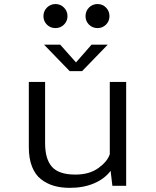

<svg xmlns="http://www.w3.org/2000/svg" viewBox="-20 -896 750 926"><path d="M247.5 -760.5Q223 -760.5 206.2 -777.2Q189.5 -794 189.5 -818Q189.5 -842.5 206.5 -859.5Q223.5 -876.5 247.5 -876.5Q271.5 -876.5 288.5 -859.5Q305.5 -842.5 305.5 -818Q305.5 -794 288.5 -777.2Q271.5 -760.5 247.5 -760.5ZM450.5 -760.5Q426 -760.5 409.2 -777.2Q392.5 -794 392.5 -818Q392.5 -842.5 409.2 -859.5Q426 -876.5 450.5 -876.5Q474.5 -876.5 491.2 -859.5Q508 -842.5 508 -818Q508 -794 491.2 -777.2Q474.5 -760.5 450.5 -760.5ZM499.5 -680.5 376 -553H316L192.5 -680.5H270.5L346.5 -595L421.5 -680.5ZM316.5 10Q274.5 10 240.5 0.2Q206.5 -9.5 178.2 -31.2Q150 -53 134.5 -92.2Q119 -131.5 119 -186V-501H197.5V-206Q197.5 -128 231 -91Q264.5 -54 343.5 -54Q411.5 -54 455 -85.8Q498.5 -117.5 509.5 -152.5V-501H588.5V0H522L513.5 -72Q484.5 -33.5 433.8 -11.8Q383 10 316.5 10Z"/></svg>

Font: League Mono Light
Style: Regular
Weight: 300
Width: 6
Designer: Tyler Finck
Foundry: The League of Moveable Type / Tyler Finck
Version: Version 2.210